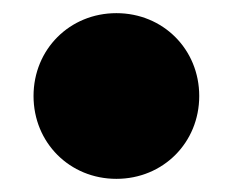

<svg xmlns="http://www.w3.org/2000/svg" viewBox="-20 -261 354 292"><path d="M157 11C228 11 283 -44 283 -115C283 -186 228 -241 157 -241C86 -241 31 -186 31 -115C31 -44 86 11 157 11Z"/></svg>

Font: Bounded ExtBd
Style: Regular
Weight: 800
Designer: Vlad Churkin
Version: Version 3.0